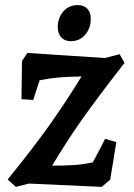

<svg xmlns="http://www.w3.org/2000/svg" viewBox="-20 -718 523 751"><path d="M299 -419Q244 -418 209.5 -415Q175 -412 135 -404L110 -327L64 -330L66 -479L87 -511L390 -491L448 -506L467 -472Q358 -332 298 -246.5Q238 -161 184 -70Q232 -70 269.5 -72.5Q307 -75 343 -83Q382 -155 391 -175L435 -162L411 -15L378 13L93 0L42 13L10 -16Q110 -139 175.5 -231.5Q241 -324 299 -419ZM206 -612Q206 -648 227.5 -673Q249 -698 284 -698Q308 -698 321.5 -684Q335 -670 335 -645Q335 -608 313.5 -582.5Q292 -557 257 -557Q233 -557 219.5 -572Q206 -587 206 -612Z"/></svg>

Font: Andada Pro
Style: Bold Italic
Weight: 700
Italic angle: -7°
Designer: Carolina Giovagnoli
Foundry: Huerta Tipografica
Version: Version 3.005; ttfautohint (v1.8.4)